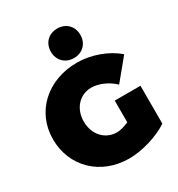

<svg xmlns="http://www.w3.org/2000/svg" viewBox="-227 -1125 1192 1286"><g transform="rotate(-30 369.0 -482.0)"><path d="M410 -752C477 -752 524 -799 524 -866C524 -933 477 -980 410 -980C343 -980 296 -933 296 -866C296 -799 343 -752 410 -752ZM503 -201C469 -186 435 -177 411 -177C320 -177 253 -250 253 -351C253 -450 319 -523 409 -523C467 -523 535 -493 582 -447L713 -606C638 -673 519 -716 410 -716C181 -716 15 -562 15 -351C15 -139 175 16 395 16C495 16 624 -23 702 -76V-369H503Z"/></g></svg>

Font: Montserrat arm Black
Style: Regular
Weight: 900
Designer: Julieta Ulanovsky
Foundry: Julieta Ulanovsky
Version: Version 6.000;PS 006.000;hotconv 1.0.88;makeotf.lib2.5.64775